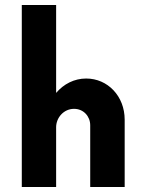

<svg xmlns="http://www.w3.org/2000/svg" viewBox="-20 -750 576 770"><path d="M325.7 -435.1C277.8 -435.1 235.4 -413.1 205.1 -377.4V-730H67.4V0H205.1V-239.7C205.1 -277.8 235.4 -313.5 276.9 -313.5C314.9 -313.5 341.8 -283.7 341.8 -247.6V0H480V-270C480 -364.7 411.6 -435.1 325.7 -435.1Z"/></svg>

Font: Now ExtraBold
Style: Regular
Weight: 800
Designer: Alfredo Marco Pradil
Foundry: Alfredo Marco Pradil
Version: Version 1.200;hotconv 1.0.109;makeotfexe 2.5.65596